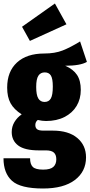

<svg xmlns="http://www.w3.org/2000/svg" viewBox="-29 -854 517 1098"><path d="M468 -500Q430 -478 344 -478Q390 -458 411.5 -425.5Q433 -393 433 -340Q433 -288 409 -248Q385 -208 340 -185Q295 -162 234 -162Q213 -162 187 -168Q173 -157 173 -139Q173 -123 183 -115Q193 -107 220 -107H273Q363 -107 413 -65Q463 -23 463 46Q463 127 399 175.5Q335 224 217 224Q88 224 39.5 180Q-9 136 -9 51H143Q143 85 158.5 100.5Q174 116 218 116Q259 116 276 100.5Q293 85 293 57Q293 31 279 18.5Q265 6 234 6H193Q112 6 75 -22Q38 -50 38 -99Q38 -130 53.5 -156Q69 -182 95 -200Q51 -228 31.5 -263.5Q12 -299 12 -353Q12 -445 68 -496.5Q124 -548 224 -548Q285 -548 329.5 -565.5Q374 -583 429 -617ZM178 -357Q178 -311 190 -291Q202 -271 226 -271Q250 -271 261.5 -290.5Q273 -310 273 -359Q273 -404 262 -422Q251 -440 227 -440Q203 -440 190.5 -421Q178 -402 178 -357ZM285 -834 351 -715 142 -620 97 -701Z"/></svg>

Font: Fira Sans Extra Condensed ExtraBold
Style: Regular
Weight: 800
Width: 1
Designer: Carrois Corporate & Edenspiekermann AG
Foundry: Carrois Corporate GbR & Edenspiekermann AG
Version: Version 4.203